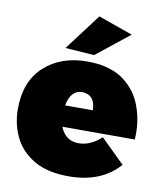

<svg xmlns="http://www.w3.org/2000/svg" viewBox="-87 -850 788 929"><g transform="rotate(10 307.0 -386.0)"><path d="M313 8Q212.5 8 146.5 -28.5Q77.5 -68 46.2 -132Q15 -196 15 -271Q15 -407 96.5 -481Q178 -555 307 -555Q406.5 -555 471.5 -515.5Q538.5 -472.5 568.8 -403Q599 -333.5 599 -251L598 -223H242Q268 -158 333 -158Q391 -158 444 -207L561 -92Q473 8 313 8ZM333 -591 191 -601 326 -780 495 -720ZM373 -327Q373 -401 309 -405Q252 -405 237 -327Z"/></g></svg>

Font: Argentum Novus Black
Style: Regular
Weight: 900
Designer: Julieta Ulanovsky (font) & Cristiano Sobral (main changes)
Foundry: Julieta Ulanovsky (font) & Cristiano Sobral (main changes)
Version: Version 3.00;November 27, 2020;FontCreator 13.0.0.2655 64-bi